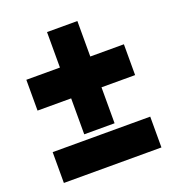

<svg xmlns="http://www.w3.org/2000/svg" viewBox="-113 -675 704 773"><g transform="rotate(-20 239.0 -289.0)"><path d="M30 8V-124H448V8ZM174 -148V-302H30V-434H174V-586H304V-434H448V-302H304V-148Z"/></g></svg>

Font: Teachers ExtraBold
Style: Regular
Weight: 800
Designer: Alfredo Marco Pradil, Chank Diesel
Version: Version 1.001